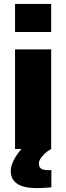

<svg xmlns="http://www.w3.org/2000/svg" viewBox="-20 -763 339 983"><path d="M242 -599H57V-743H242ZM243 107V196L219 198Q189 200 168 200Q96 200 63 174Q35 152 35 112Q35 88 50.5 57Q66 26 90 0H57V-510H242V0Q219 12 201 32Q179 54 179 74Q179 90 189 99Q199 108 226 108H237Q241 108 243 107Z"/></svg>

Font: Saira Stencil
Style: Regular
Weight: 400
Designer: Hector Gatti with collaboration of the Omnibus-Type team
Foundry: Omnibus-Type
Version: Version 1.003